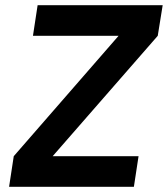

<svg xmlns="http://www.w3.org/2000/svg" viewBox="-20 -720 647 740"><path d="M15 0H496L514 -118H183L588 -582L607 -700H125L107 -582H437L33 -118Z"/></svg>

Font: Arthouse Owned
Style: Bold Italic
Weight: 700
Italic angle: -10°
Designer: Jeremy Tribby
Foundry: Tribby Type
Version: Version 1.000;PS 001.000;hotconv 1.0.88;makeotf.lib2.5.64775